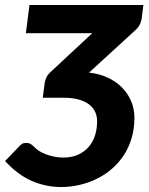

<svg xmlns="http://www.w3.org/2000/svg" viewBox="-30 -745 601 772"><path d="M546.5 -725 540 -672.5Q538.5 -660.5 532.8 -647.8Q527 -635 512.5 -622L328 -453Q370 -448.5 404 -432.5Q438 -416.5 461.5 -392.2Q485 -368 497.8 -337Q510.5 -306 510.5 -271.5Q510.5 -227 499 -188.8Q487.5 -150.5 467 -119.8Q446.5 -89 418.8 -65.2Q391 -41.5 358 -25.5Q325 -9.5 288.8 -1.2Q252.5 7 215 7Q155 7 98.5 -17.2Q42 -41.5 -9.5 -97.5L50 -159.5Q58.5 -168 65 -169.2Q71.5 -170.5 75.5 -170.5Q83 -170.5 89.5 -168Q96 -165.5 107.5 -154.5Q114 -147 125.5 -139.2Q137 -131.5 152.2 -125.5Q167.5 -119.5 185.8 -115.5Q204 -111.5 224 -111.5Q260 -111.5 285.8 -123.8Q311.5 -136 328.2 -156.2Q345 -176.5 352.8 -202.8Q360.5 -229 360.5 -257.5Q360.5 -277.5 352.8 -294.8Q345 -312 328.5 -324.8Q312 -337.5 286.5 -344.8Q261 -352 226 -352H142L150 -413.5Q151.5 -423.5 157.2 -435Q163 -446.5 175.5 -457.5L341 -611.5H74L88.5 -725Z"/></svg>

Font: Lato Heavy
Style: Italic
Weight: 800
Italic angle: -7°
Designer: Lukasz Dziedzic
Foundry: tyPoland Lukasz Dziedzic
Version: Version 2.007; 2014-02-27